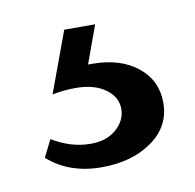

<svg xmlns="http://www.w3.org/2000/svg" viewBox="-42 -43 335 330"><g transform="rotate(-10 125.0 122.0)"><path d="M126 66Q175 66 205 90Q235 114 235 153Q235 194 200 219Q165 244 112 244Q55 244 18 211L33 181Q66 201 100 201Q128 201 145 186Q162 171 162 151Q162 130 142.5 116Q123 102 91 102Q70 102 50 106L89 0H143L119 66Z"/></g></svg>

Font: EauTestText Medium
Style: Regular
Weight: 500
Designer: Christian Thalmann (Catharsis Fonts)
Version: Version 0.001;PS 000.001;hotconv 1.0.88;makeotf.lib2.5.64775